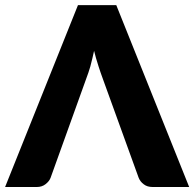

<svg xmlns="http://www.w3.org/2000/svg" viewBox="-35 -749 777 769"><path d="M430.7 -728.5 722.7 0H576.7Q554.7 0 541 -10.7Q526.9 -21 520.5 -36.6L379.4 -426.3Q366.7 -460.9 359.9 -482.4Q348.1 -519 341.8 -545.4Q336.4 -519.5 326.7 -482.4Q320.8 -461.4 307.6 -426.3L167.5 -36.6Q162.6 -23.4 147.9 -11.7Q133.3 0 112.3 0H-14.6L277.3 -728.5Z"/></svg>

Font: Lato-ExtraBold
Style: Regular
Weight: 500
Designer: Lukasz Dziedzic with Adam Twardoch and Botio Nikoltchev
Foundry: tyPoland Lukasz Dziedzic
Version: ""